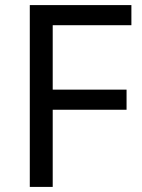

<svg xmlns="http://www.w3.org/2000/svg" viewBox="-20 -734 559 754"><path d="M187 0H97V-714H496V-635H187V-382H477V-303H187Z"/></svg>

Font: Noto Sans Lisu
Style: Regular
Weight: 400
Designer: Monotype Design Team. David Williams.
Foundry: Monotype Imaging Inc.
Version: Version 2.102